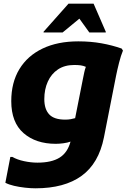

<svg xmlns="http://www.w3.org/2000/svg" viewBox="-20 -780 701 1040"><path d="M172 240Q146 240 115 236.5Q84 233 56 226.5Q28 220 9 210L36 70H47Q73 85 110.5 93Q148 101 183 101Q259 101 302.5 74Q346 47 362 -13Q346 -7 323.5 -4Q301 -1 282 -1Q174 -1 107.5 -59Q41 -117 41 -232Q41 -333 85 -405.5Q129 -478 210.5 -517Q292 -556 404 -556Q471 -556 529.5 -545.5Q588 -535 639 -517L646 -506Q635 -480 625 -440.5Q615 -401 609 -371L543 -36Q515 105 422 172.5Q329 240 172 240ZM220 -243Q220 -189 246.5 -160.5Q273 -132 333 -132Q350 -132 363.5 -134.5Q377 -137 387 -140L429 -352Q433 -372 436.5 -388.5Q440 -405 445 -418Q431 -424 417 -426Q403 -428 382 -428Q330 -428 294 -404Q258 -380 239 -338Q220 -296 220 -243ZM216 -604V-608L351 -760H487L553 -608V-604H464L410 -679L319 -604Z"/></svg>

Font: Kufam
Style: Bold Italic
Weight: 700
Italic angle: -11°
Designer: Artur Schmal
Foundry: Original Type
Version: Version 1.301; ttfautohint (v1.8.3)